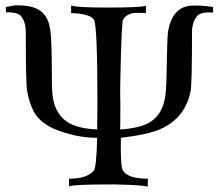

<svg xmlns="http://www.w3.org/2000/svg" viewBox="-20 -715 840 737"><path d="M798 -667Q754 -670 738 -655Q717 -631 717 -591Q717 -398 712 -367Q692 -262 595 -219Q546 -198 444 -186Q442 -80 451 -62Q469 -29 548 -29L547 2Q538 -3 472.5 -5.5Q407 -8 392 -7Q268 -7 245 0V-29Q314 -29 340 -60Q350 -71 353 -186Q270 -186 186 -221Q158 -234 138 -251.5Q118 -269 107.5 -291Q97 -313 92.5 -329Q88 -345 84 -367Q79 -394 79 -590Q79 -633 59 -655Q55 -659 48 -662Q41 -665 33.5 -666Q26 -667 19 -667.5Q12 -668 8 -668L3 -667L2 -688Q4 -688 15.5 -690.5Q27 -693 34 -694Q41 -695 56.5 -694.5Q72 -694 90 -691Q161 -679 172 -605Q176 -585 177.5 -539Q179 -493 179 -439Q179 -385 180 -370Q183 -284 238 -247Q279 -221 353 -218Q354 -309 354 -318Q354 -615 341 -638Q329 -662 253 -665V-694Q269 -686 393 -686Q522 -686 540 -693V-665Q537 -665 519.5 -665.5Q502 -666 492.5 -665Q483 -664 470.5 -657.5Q458 -651 452 -638Q448 -630 444 -499Q440 -368 442 -319Q442 -218 441 -218Q520 -223 559 -248Q612 -283 617 -370Q619 -393 620.5 -482.5Q622 -572 625 -594Q641 -686 710 -693Q749 -696 798 -688Z"/></svg>

Font: GFS Artemisia
Style: Regular
Weight: 400
Designer: Takis Katsoulidis and George D. Matthiopoulos
Foundry: Takis Katsoulidis and George D. Matthiopoulos
Version: Version 1.0